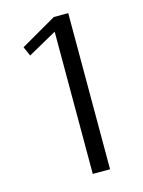

<svg xmlns="http://www.w3.org/2000/svg" viewBox="-102 -711 574 772"><g transform="rotate(-15 184.5 -325.0)"><path d="M199 -650H259V0H187V-592L67 -525L50 -564Z"/></g></svg>

Font: Arsenal
Style: Regular
Weight: 400
Designer: Andrij Shevchenko
Foundry: Stairsfor.com
Version: Version 1.000